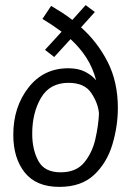

<svg xmlns="http://www.w3.org/2000/svg" viewBox="-20 -721 530 751"><path d="M156 -526 221 -597Q183 -625 146 -647L180 -698Q202 -685 223 -671.5Q244 -658 263 -643L315 -701L351 -674L297 -614Q362 -556 401.5 -478Q441 -400 441 -299Q441 -227 419.5 -155.5Q398 -84 348 -37Q298 10 212 10Q122 10 77 -46Q32 -102 32 -194Q32 -302 91 -378Q150 -454 247 -454Q286 -454 312.5 -440.5Q339 -427 356 -407Q343 -456 318 -495Q293 -534 256 -568L192 -498ZM248 -397Q175 -397 140.5 -338.5Q106 -280 106 -198Q106 -136 130 -91.5Q154 -47 217 -47Q278 -47 309.5 -85.5Q341 -124 353 -177Q365 -230 367 -275V-279Q363 -319 336.5 -358Q310 -397 248 -397Z"/></svg>

Font: Zilla Slab Regular
Style: Italic
Weight: 400
Italic angle: -6°
Designer: Typotheque.com
Foundry: Typotheque type foundry
Version: Version 1.1; 2017; ttfautohint (v1.6)